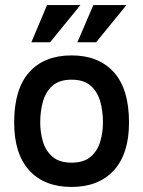

<svg xmlns="http://www.w3.org/2000/svg" viewBox="-20 -729 566 759"><path d="M166 -709H298L178 -562H104ZM349 -709H480L360 -562H286ZM36 -245Q36 -377 95.5 -443.5Q155 -510 263 -510Q370 -510 430 -443.5Q490 -377 490 -245Q490 -121 430 -55.5Q370 10 263 10Q155 10 95.5 -55.5Q36 -121 36 -245ZM263 -86Q311 -86 338 -109Q365 -132 376 -168.5Q387 -205 387 -245Q387 -290 376 -328.5Q365 -367 338 -390.5Q311 -414 263 -414Q215 -414 188 -390.5Q161 -367 150 -328.5Q139 -290 139 -245Q139 -205 150 -168.5Q161 -132 188 -109Q215 -86 263 -86Z"/></svg>

Font: Haskoy SemiBold
Style: Regular
Weight: 600
Designer: Ertekin Erdin
Foundry: Ertekin Erdin
Version: Version 1.500; ttfautohint (v1.8.3)